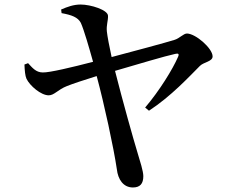

<svg xmlns="http://www.w3.org/2000/svg" viewBox="-20 -785 1040 848"><path d="M104 -506 88 -500C89 -474 91 -450 97 -437C112 -406 161 -364 195 -364C220 -364 235 -389 276 -405C298 -414 355 -433 407 -449C440 -327 482 -133 496 -38C501 8 525 43 567 43C599 43 613 26 613 -7C613 -29 598 -75 589 -105C568 -174 522 -338 488 -472C584 -500 711 -538 754 -547C767 -550 773 -548 766 -533C743 -480 685 -385 621 -310L638 -296C736 -360 816 -447 863 -494C880 -511 919 -513 919 -536C919 -571 845 -636 806 -637C790 -637 774 -616 751 -609C713 -597 568 -558 473 -533C463 -578 454 -626 452 -646C449 -674 458 -694 457 -715C457 -741 381 -765 336 -765C305 -765 278 -755 250 -743L252 -727C296 -719 324 -709 337 -684C351 -653 374 -573 391 -512C299 -488 198 -464 169 -465C138 -465 122 -487 104 -506Z"/></svg>

Font: Noto Serif SC SemiBold
Style: Regular
Weight: 600
Designer: Ryoko NISHIZUKA 西塚涼子 (kana & ideographs); Frank Grießhammer (Latin, Greek & Cyrillic); Wenlong ZHANG 张文龙 (bopomofo); San
Foundry: Adobe
Version: Version 2.001;hotconv 1.1.0;makeotfexe 2.6.0